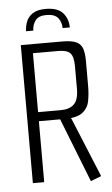

<svg xmlns="http://www.w3.org/2000/svg" viewBox="-55 -809 500 859"><g transform="rotate(-5 195.0 -379.5)"><path d="M183.2 -771.6Q237.5 -771.6 260.7 -744.7Q283.8 -717.8 283.8 -679.7H251.5Q251.3 -706.8 236.3 -725.5Q221.3 -744.2 183.7 -744.2Q148.5 -744.2 134.3 -724.7Q120.1 -705.3 120.1 -679.7H87.6Q87.6 -700.8 95.6 -722.1Q103.5 -743.4 124.5 -757.5Q145.4 -771.6 183.2 -771.6ZM58.5 -620H245.6Q288.6 -620 309.1 -609.5Q329.6 -599 336.1 -577.5Q342.6 -556 342.6 -524V-411.8Q342.6 -375.8 336.6 -344.3Q330.6 -312.8 305.6 -293.3Q280.6 -273.8 223.6 -273.8H109.4V0H58.5ZM317.8 13.5 203.5 -277.4 238.8 -280.9 252.8 -276.8 256.5 -269.8 365.5 -4.8ZM211.5 -314.5Q250.8 -314.5 271.3 -334.6Q291.7 -354.6 291.7 -402.5V-504.4Q291.7 -546.8 277.4 -563Q263.2 -579.2 223.8 -579.2H109.4V-314.5Z"/></g></svg>

Font: Smooch Sans Thin
Style: Regular
Weight: 100
Designer: Robert E. Leuschke
Foundry: Robert E. Leuschke
Version: Version 1.010